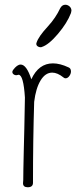

<svg xmlns="http://www.w3.org/2000/svg" viewBox="-20 -788 336 809"><path d="M54 -472Q56 -473 58 -473Q79 -473 85 -377Q84 -310 82.5 -248Q81 -186 80 -146Q79 -106 78.5 -75Q78 -44 78 -30L77 -16Q77 1 97 1Q119 1 119 -18Q119 -199 124 -359Q131 -416 151 -449Q171 -482 200 -482Q222 -482 247 -462Q251 -458 256 -458Q265 -458 272 -467.5Q279 -477 279 -487Q279 -500 269 -504Q233 -521 203 -521Q143 -521 112 -454Q92 -516 67 -516Q52 -516 35 -493Q32 -488 32 -485Q32 -479 37 -475Q42 -471 48 -471Q51 -471 54 -472ZM182 -677Q142 -634 134 -608Q133 -607 133 -603Q133 -597 138.5 -593Q144 -589 150 -589Q155 -589 156 -590Q185 -599 224 -645Q263 -691 279 -733Q281 -741 281 -743Q281 -754 273 -761Q265 -768 255 -768Q242 -768 234 -754Q215 -713 182 -677Z"/></svg>

Font: Neythal
Style: Regular
Weight: 400
Designer: Tharique Azeez
Foundry: Tharique Azeez
Version: Version 0.44